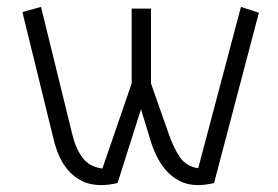

<svg xmlns="http://www.w3.org/2000/svg" viewBox="-20 -523 806 557"><path d="M321 8Q295 14 274 14Q242 14 218.5 2.5Q195 -9 178.5 -28Q162 -47 151.5 -71Q141 -95 135 -121L45 -488L99 -503L189 -136Q199 -93 219 -66Q239 -39 277 -34L362 -281V-498H418V-281L469 -136Q483 -95 501.5 -67.5Q520 -40 555 -35L679 -503L731 -486L601 8Q575 14 554 14Q524 14 501 2Q478 -10 461.5 -29Q445 -48 433.5 -72Q422 -96 415 -121L389 -206L321 8Z"/></svg>

Font: Snippet
Style: Regular
Weight: 400
Designer: Gesine Todt
Foundry: Gesine Todt
Version: Version 1.000